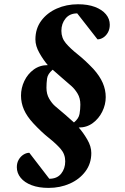

<svg xmlns="http://www.w3.org/2000/svg" viewBox="-20 -728 603 924"><path d="M213.9 176.3Q166.5 176.3 132.3 163.3Q98.1 150.4 79.6 127.7Q61 105 61 76.7Q61 55.7 70.1 40.3Q79.1 24.9 93 16.1Q106.9 7.3 121.1 7.3L217.3 132.3Q254.4 132.3 274.2 107.9Q293.9 83.5 293.9 48.3Q293.9 14.2 272.2 -11Q250.5 -36.1 215.3 -64Q180.2 -91.8 140.1 -134.8Q109.4 -168 95.2 -200.4Q81.1 -232.9 81.1 -267.6Q81.1 -304.7 97.2 -338.4Q113.3 -372.1 142.3 -393.3Q171.4 -414.6 210 -414.6Q189 -439 169.7 -472.9Q150.4 -506.8 150.4 -538.1Q150.4 -590.3 178.5 -628.2Q206.5 -666 253.2 -686.8Q299.8 -707.5 355.5 -707.5Q402.8 -707.5 437 -694.6Q471.2 -681.6 489.7 -659.4Q508.3 -637.2 508.3 -608.9Q508.3 -587.9 499.5 -572Q490.7 -556.2 477.1 -547.4Q463.4 -538.6 449.2 -538.6L351.6 -663.6Q315.4 -663.6 295.4 -638.9Q275.4 -614.3 275.4 -579.6Q275.4 -545.4 296.9 -520Q318.4 -494.6 353.5 -466.8Q388.7 -439 429.2 -396.5Q460 -362.3 474.4 -329.1Q488.8 -295.9 488.8 -260.7Q488.8 -224.6 472.2 -190.9Q455.6 -157.2 426.5 -135.7Q397.5 -114.3 358.9 -114.3Q380.9 -89.4 400.1 -56.4Q419.4 -23.4 419.4 8.3Q419.4 59.1 391.1 96.9Q362.8 134.8 316.2 155.5Q269.5 176.3 213.9 176.3ZM335.9 -138.7Q358.9 -157.2 362.8 -179.9Q366.7 -202.6 366.7 -224.6Q366.7 -255.4 353.3 -277.6Q339.8 -299.8 324.2 -313.5Q298.8 -335.9 276.1 -355.2Q253.4 -374.5 233.4 -392.6Q209.5 -372.1 206.5 -350.1Q203.6 -328.1 203.6 -305.7Q203.6 -275.4 216.6 -253.2Q229.5 -231 244.6 -217.8Q270.5 -195.8 293.5 -176.3Q316.4 -156.7 335.9 -138.7Z"/></svg>

Font: Gelasio
Style: Bold Italic
Weight: 700
Italic angle: -8.5°
Designer: Eben Sorkin
Foundry: Eben Sorkin
Version: Version 1.008